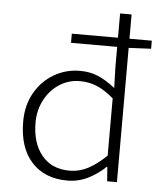

<svg xmlns="http://www.w3.org/2000/svg" viewBox="-55 -837 770 899"><g transform="rotate(5 329.5 -387.5)"><path d="M65 -245Q65 -321 98.5 -380Q132 -439 188 -471.5Q244 -504 310 -504Q356 -504 393.5 -488.5Q431 -473 476 -438L473 -535V-631H256V-674H473V-788H527V-674H632V-636L527 -631V0H481L476 -67H473Q438 -33 392.5 -10Q347 13 294 13Q188 13 126.5 -54.5Q65 -122 65 -245ZM473 -120V-389Q431 -425 393.5 -440.5Q356 -456 314 -456Q261 -456 217.5 -428Q174 -400 148.5 -351.5Q123 -303 123 -245Q123 -149 170 -91.5Q217 -34 302 -34Q346 -34 387.5 -55.5Q429 -77 473 -120Z"/></g></svg>

Font: Nebula Sans Light
Style: Regular
Weight: 300
Designer: Paul D. Hunt for Adobe (as Source Sans)
Foundry: Nebula Entertainment & Broadcasting LLC
Version: Version 1.010